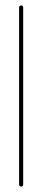

<svg xmlns="http://www.w3.org/2000/svg" viewBox="-20 -677 155 704"><path d="M58 7C63 7 65 4 65 -1V-649C65 -654 63 -657 58 -657C53 -657 50 -654 50 -649V-1C50 4 53 7 58 7Z"/></svg>

Font: Electronic
Style: UltTh
Weight: 100
Version: Version 1.011